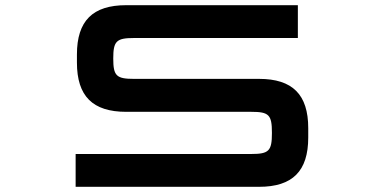

<svg xmlns="http://www.w3.org/2000/svg" viewBox="-20 -720 1477 740"><path d="M1128 -700H466.5C337 -700 276.5 -639.5 276.5 -510V-479C276.5 -349.5 337 -289 466.5 -289H948.5C1016.5 -289 1028 -277.5 1028 -209V-206.5C1028 -138.5 1016.5 -126.5 948.5 -126.5H271.5V0H978.5C1107.5 0 1168 -60.5 1168 -190V-226C1168 -355.5 1107.5 -416 978.5 -416H496.5C428.5 -416 416.5 -427.5 416.5 -494.5C416.5 -561.5 428.5 -573.5 496.5 -573.5H1128Z"/></svg>

Font: Melete Medium
Style: Regular
Weight: 500
Width: 6
Designer: Sora Sagano
Foundry: DOT COLON
Version: Version 0.200;FEAKit 1.0